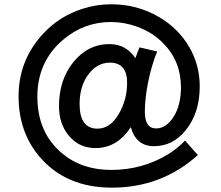

<svg xmlns="http://www.w3.org/2000/svg" viewBox="-20 -824 1020 888"><path d="M625 -605 707 -585.9Q681.2 -523.4 665 -443.8Q649.9 -367.2 649.9 -307.1Q649.9 -230 701.7 -230Q750 -230 784.7 -286.6Q816.9 -339.8 816.9 -419.9Q816.9 -540.5 736.3 -622.6Q686.5 -674.3 613.3 -700.7Q554.2 -722.2 492.7 -722.2Q368.7 -722.2 272.5 -640.6Q152.8 -539.6 152.8 -377Q152.8 -210.9 266.6 -115.2Q357.9 -38.1 494.6 -38.1Q638.7 -38.1 757.8 -110.8Q800.3 -136.7 835.9 -173.8L895 -106.9Q727.5 43.9 497.1 43.9Q286.6 43.9 165 -96.7Q65.9 -211.4 65.9 -378.4Q65.9 -545.9 180.2 -668.9Q255.9 -750 362.8 -783.7Q426.8 -804.2 494.6 -804.2Q614.3 -804.2 714.8 -745.6Q804.7 -693.4 855.5 -606Q903.8 -522.5 903.8 -424.8Q903.8 -302.7 839.8 -222.7Q780.3 -147.9 691.9 -147.9Q609.4 -147.9 585 -235.8Q521.5 -139.2 421.9 -139.2Q344.2 -139.2 296.4 -198.7Q252.9 -252.4 252.9 -333Q252.9 -454.6 318.8 -536.1Q386.7 -620.1 485.4 -620.1Q562.5 -620.1 606 -555.2ZM488.3 -534.2Q427.7 -534.2 386.7 -477.1Q348.1 -423.3 348.1 -342.8Q348.1 -229 430.7 -229Q488.8 -229 527.8 -294.4Q567.9 -361.3 567.9 -440.9Q567.9 -534.2 488.3 -534.2Z"/></svg>

Font: BIZ UDPGothic
Style: Bold
Weight: 700
Designer: TypeBank Co., Ltd.
Foundry: Morisawa Inc.
Version: Version 1.051